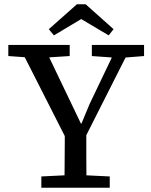

<svg xmlns="http://www.w3.org/2000/svg" viewBox="-20 -881 707 901"><path d="M174 0V-53L318 -60H350L495 -53V0ZM282 0Q283 -36 283 -72Q283 -108 283.5 -145Q284 -182 284 -221Q284 -260 284 -301H385Q385 -260 385 -221.5Q385 -183 385 -145.5Q385 -108 385.5 -72Q386 -36 386 0ZM299 -213 67 -670H183L367 -286H356L400 -392L533 -670H599L368 -213ZM19 -618V-670H307V-618L182 -610H131ZM411 -618V-670H656V-618L556 -610H522ZM382 -861 513 -744 490 -715 320 -816H402L233 -715L209 -744L341 -861Z"/></svg>

Font: Source Serif 4
Style: Regular
Weight: 400
Designer: Frank Grießhammer
Foundry: Adobe Systems Incorporated
Version: Version 4.004;hotconv 1.0.116;makeotfexe 2.5.65601